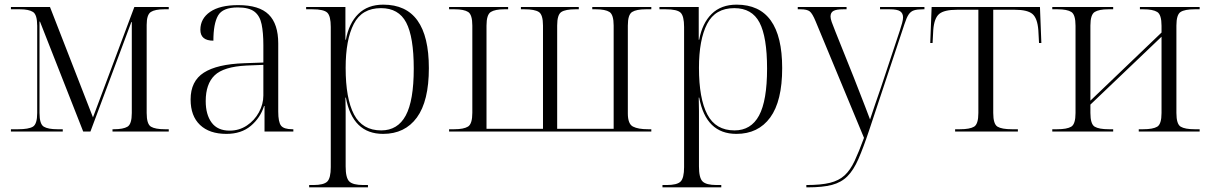

<svg xmlns="http://www.w3.org/2000/svg" viewBox="-20 -566 5208 826"><path d="M27 0V-10H58Q103 -10 121.5 -21Q140 -32 140 -80V-455Q140 -503 122 -514.5Q104 -526 66 -526H27V-536H195L380 -61L558 -536H706V-526H686Q647 -526 629 -514.5Q611 -503 611 -459V-80Q611 -32 629.5 -21Q648 -10 689 -10H706V0H464V-10H470Q510 -10 528.5 -21Q547 -32 547 -80V-471H545L369 0H338L152 -473H150V-80Q150 -32 168.5 -21Q187 -10 227 -10H250V0Z M954 10Q881 10 840.5 -28.5Q800 -67 800 -138Q800 -217 857 -253.5Q914 -290 1030 -294L1113 -297V-372Q1113 -425 1105.5 -461.5Q1098 -498 1074.5 -516Q1051 -534 1003 -534Q938 -534 918 -499Q898 -464 898 -391Q842 -391 842 -438Q842 -486 884 -515Q926 -544 1005 -544Q1095 -544 1136 -503.5Q1177 -463 1177 -379V-86Q1177 -41 1189 -25.5Q1201 -10 1238 -10H1242V0H1118V-110H1116Q1100 -59 1059 -24.5Q1018 10 954 10ZM968 -4Q1009 -4 1042 -26Q1075 -48 1094 -83Q1113 -118 1113 -155V-287L1040 -284Q942 -279 903.5 -242Q865 -205 865 -131Q865 -73 890.5 -38.5Q916 -4 968 -4Z M1310 240V230H1328Q1373 230 1388 215Q1403 200 1403 153V-450Q1403 -497 1388 -511.5Q1373 -526 1324 -526H1297V-536H1466V-395H1468Q1481 -466 1521.5 -506Q1562 -546 1629 -546Q1825 -546 1825 -273Q1825 -131 1773.5 -60.5Q1722 10 1628 10Q1497 10 1468 -146H1466Q1467 -123 1467 -89Q1467 -55 1467 -16V150Q1467 199 1482.5 214.5Q1498 230 1543 230H1563V240ZM1620 -5Q1691 -5 1725.5 -69Q1760 -133 1760 -271Q1760 -407 1727.5 -469Q1695 -531 1619 -531Q1537 -531 1502 -463Q1467 -395 1467 -274Q1467 -142 1503 -73.5Q1539 -5 1620 -5Z M1912 0V-10H1934Q1975 -10 1993.5 -21.5Q2012 -33 2012 -81V-456Q2012 -503 1994 -514.5Q1976 -526 1936 -526H1912V-536H2166V-526H2149Q2110 -526 2091.5 -514.5Q2073 -503 2073 -456V-12H2316V-456Q2316 -503 2298 -514.5Q2280 -526 2237 -526H2221V-536H2470V-526H2455Q2413 -526 2395 -514.5Q2377 -503 2377 -456V-12H2620V-456Q2620 -503 2602 -514.5Q2584 -526 2543 -526H2528V-536H2782V-526H2758Q2718 -526 2699.5 -514.5Q2681 -503 2681 -456V-78Q2681 -33 2703 -21.5Q2725 -10 2768 -10H2782V0Z M2830 240V230H2848Q2893 230 2908 215Q2923 200 2923 153V-450Q2923 -497 2908 -511.5Q2893 -526 2844 -526H2817V-536H2986V-395H2988Q3001 -466 3041.5 -506Q3082 -546 3149 -546Q3345 -546 3345 -273Q3345 -131 3293.5 -60.5Q3242 10 3148 10Q3017 10 2988 -146H2986Q2987 -123 2987 -89Q2987 -55 2987 -16V150Q2987 199 3002.5 214.5Q3018 230 3063 230H3083V240ZM3140 -5Q3211 -5 3245.5 -69Q3280 -133 3280 -271Q3280 -407 3247.5 -469Q3215 -531 3139 -531Q3057 -531 3022 -463Q2987 -395 2987 -274Q2987 -142 3023 -73.5Q3059 -5 3140 -5Z M3449 230Q3512 230 3550.5 220.5Q3589 211 3613.5 188.5Q3638 166 3656.5 126.5Q3675 87 3697 27L3489 -474Q3475 -508 3463.5 -517Q3452 -526 3424 -526H3412V-536H3622V-526H3607Q3578 -526 3565.5 -519Q3553 -512 3553 -495Q3553 -486 3558 -471.5Q3563 -457 3574 -430L3653 -233Q3664 -205 3677 -171.5Q3690 -138 3702.5 -106Q3715 -74 3723 -52Q3734 -86 3746 -120.5Q3758 -155 3770 -190L3851 -434Q3857 -452 3861 -467Q3865 -482 3865 -491Q3865 -509 3852.5 -517.5Q3840 -526 3808 -526H3766V-536H3957V-526H3951Q3926 -526 3912 -521.5Q3898 -517 3889 -503.5Q3880 -490 3871 -462L3719 -5Q3694 70 3673 118Q3652 166 3625.5 192.5Q3599 219 3559 229.5Q3519 240 3455 240H3449Z M4089 0V-10H4110Q4152 -10 4170.5 -21Q4189 -32 4189 -80V-524H4097Q4042 -524 4020.5 -506Q3999 -488 3995 -437L3992 -381H3982L3988 -536H4454L4460 -381H4450L4447 -436Q4443 -488 4421.5 -506Q4400 -524 4346 -524H4253V-80Q4253 -32 4271.5 -21Q4290 -10 4333 -10H4359V0Z M4507 0V-10H4528Q4570 -10 4588.5 -21Q4607 -32 4607 -80V-455Q4607 -503 4589 -514.5Q4571 -526 4530 -526H4507V-536H4769V-526H4748Q4708 -526 4689.5 -514.5Q4671 -503 4671 -456V-133L4977 -426V-455Q4977 -503 4958.5 -514.5Q4940 -526 4899 -526H4884V-536H5141V-526H5119Q5077 -526 5059 -514.5Q5041 -503 5041 -456V-80Q5041 -32 5059.5 -21Q5078 -10 5119 -10H5141V0H4879V-10H4898Q4940 -10 4958.5 -21Q4977 -32 4977 -80V-408L4671 -116V-80Q4671 -32 4689.5 -21Q4708 -10 4750 -10H4769V0Z"/></svg>

Font: Noto Serif Display Light
Style: Regular
Weight: 300
Designer: Monotype Design Team
Foundry: Monotype Imaging Inc.
Version: Version 2.009